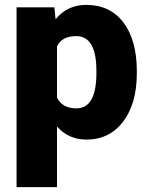

<svg xmlns="http://www.w3.org/2000/svg" viewBox="-20 -558 603 781"><path d="M536.6 -260.3Q536.6 -137.2 481.2 -63.7Q425.8 9.8 331.5 9.8Q258.8 9.8 211.9 -43.5V203.1H47.4V-528.3H201.2L206.1 -479.5Q253.4 -538.1 330.6 -538.1Q428.2 -538.1 482.4 -466.1Q536.6 -394 536.6 -268.1ZM372.1 -270.5Q372.1 -411.1 290 -411.1Q231.4 -411.1 211.9 -369.1V-161.1Q233.4 -117.2 291 -117.2Q369.6 -117.2 372.1 -252.9Z"/></svg>

Font: Vazir Black UI
Style: Black-UI
Weight: 900
Designer: Saber Rastikerdar
Foundry: Saber Rastikerdar
Version: Version 30.1.0